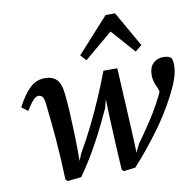

<svg xmlns="http://www.w3.org/2000/svg" viewBox="-84 -845 961 941"><g transform="rotate(-10 396.5 -374.5)"><path d="M168 1Q166 -55 163 -108Q160 -161 156 -209Q152 -257 147.5 -300Q143 -343 139 -378Q136 -407 128.5 -416.5Q121 -426 109 -426Q96 -426 82 -411Q68 -396 47 -362L16 -385Q48 -446 80 -476Q112 -506 154 -506Q192 -506 212.5 -485.5Q233 -465 238 -417Q243 -377 246 -321Q249 -265 251 -200Q253 -135 252 -65L248 -67L267 -113Q301 -171 331.5 -232.5Q362 -294 390 -358.5Q418 -423 444 -492H513Q516 -440 518.5 -388Q521 -336 524 -283.5Q527 -231 529.5 -176.5Q532 -122 534 -65L533 -67L554 -110Q581 -147 604 -181Q627 -215 648 -250Q669 -285 688 -323Q696 -340 702 -356Q708 -372 713 -388L708 -311L692 -360Q687 -371 682.5 -382Q678 -393 675.5 -405Q673 -417 673 -429Q673 -467 693 -487Q713 -507 743 -507Q757 -507 767 -504Q777 -501 783 -496Q786 -491 788 -481.5Q790 -472 790 -457Q790 -439 785 -416.5Q780 -394 768 -366Q756 -338 736 -300Q719 -268 696 -231Q673 -194 644 -154.5Q615 -115 582.5 -75Q550 -35 515 3L457 10L448 1Q445 -40 443 -84Q441 -128 438.5 -174.5Q436 -221 434 -269.5Q432 -318 431 -369H436L420 -309Q403 -272 383 -231Q363 -190 340 -148Q317 -106 293 -67.5Q269 -29 246 3L178 10ZM616 -557 488 -702H544L371 -557L345 -586L502 -759H549L649 -583Z"/></g></svg>

Font: Source Serif 4 Medium
Style: Italic
Weight: 500
Italic angle: -12°
Designer: Frank Grießhammer
Foundry: Adobe Systems Incorporated
Version: Version 4.004;hotconv 1.0.116;makeotfexe 2.5.65601